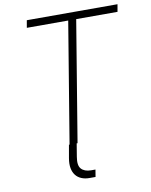

<svg xmlns="http://www.w3.org/2000/svg" viewBox="-99 -800 843 1075"><g transform="rotate(-10 322.5 -262.5)"><path d="M284.2 0 272 74.2Q263.7 122.1 281.7 142.1Q299.8 162.1 336.9 162.6H362.3L355.5 203.6H320.8Q295.9 203.6 275.9 195.3Q255.9 187 243.2 170.7Q230.5 154.3 226.1 130.4Q221.7 106.4 227.1 74.7L240.2 0ZM121.6 -685.5 128.9 -727.5H644.5L637.2 -685.5H402.3L289.1 0H243.7L356.9 -685.5Z"/></g></svg>

Font: Inter 17pt ExtraLight
Style: Italic
Weight: 250
Italic angle: -9.3988°
Version: Version 4.001;git-66647c0bb